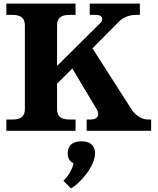

<svg xmlns="http://www.w3.org/2000/svg" viewBox="-20 -720 872 1057"><path d="M294 -120V-259L378 -343L512 -119C531 -88 519 -62 479 -62H457V0H812V-62H794C762 -62 726 -84 704 -118L489 -454L638 -604C660 -626 695 -638 729 -638H750V-700H474V-638H509C542 -638 555 -615 530 -591L294 -357V-580C294 -620 315 -638 363 -638H396V-700H15V-638H48C96 -638 117 -620 117 -580V-120C117 -80 96 -62 48 -62H15V0H396V-62H363C315 -62 294 -80 294 -120ZM329 275 371 317C421 290 503 194 503 126V120C503 78 470 58 431 58H425C386 58 353 78 353 120V126C353 153 366 170 385 179C377 216 354 252 329 275Z"/></svg>

Font: LT Superior Serif ExtraBold
Style: Regular
Weight: 800
Designer: Daniel Lyons
Foundry: LyonsType
Version: Version 2.120;FEAKit 1.0